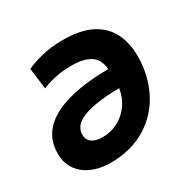

<svg xmlns="http://www.w3.org/2000/svg" viewBox="-128 -670 816 813"><g transform="rotate(-30 280.0 -264.0)"><path d="M191 12Q140 12 100.5 -5.5Q61 -23 38.5 -55.5Q16 -88 16 -133Q16 -179 34.5 -213Q53 -247 86.5 -270.5Q120 -294 165.5 -308.5Q211 -323 265.5 -330Q320 -337 380 -337Q379 -363 367 -383.5Q355 -404 327 -416Q299 -428 248 -428Q219 -428 191.5 -423.5Q164 -419 142.5 -412.5Q121 -406 108 -400L95 -502Q121 -516 169.5 -528Q218 -540 275 -540Q361 -540 414 -512.5Q467 -485 491.5 -436Q516 -387 516 -323Q516 -257 495.5 -197Q475 -137 434 -90Q393 -43 332 -15.5Q271 12 191 12ZM217 -99Q257 -99 291.5 -117Q326 -135 349.5 -167.5Q373 -200 380 -244Q306 -243 260 -234.5Q214 -226 189 -212.5Q164 -199 155 -183Q146 -167 146 -152Q146 -134 154.5 -122.5Q163 -111 179 -105Q195 -99 217 -99Z"/></g></svg>

Font: Ubuntu Sans Mono
Style: Bold Italic
Weight: 700
Italic angle: -13.5°
Monospace: yes
Designer: Dalton Maag Ltd
Foundry: Dalton Maag Ltd
Version: Version 1.006